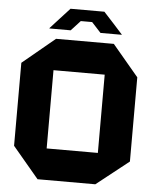

<svg xmlns="http://www.w3.org/2000/svg" viewBox="-59 -926 781 975"><g transform="rotate(5 332.0 -438.5)"><path d="M201.7 -558.7V-718.5H495.2L628.7 -559.7V-558.7ZM169.2 0 35.7 -158.8V-159.8H462.7V0ZM35.7 -159.8V-581.9L200.7 -718.5H201.7V-159.8ZM462.7 0V-558.7H628.7V-130.4L463.7 0ZM207.7 -819.2 260.6 -877H433.3L486.3 -819.2ZM162.5 -768V-769.7L207.7 -819.2H318.1L271 -768ZM422.9 -768 375.9 -819.2H486.3L531.5 -769V-768Z"/></g></svg>

Font: Foldit Thin
Style: Regular
Weight: 100
Designer: Sophia Tai
Foundry: Sophia Tai
Version: Version 1.003